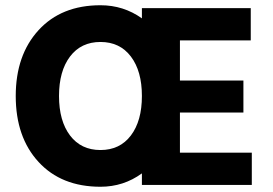

<svg xmlns="http://www.w3.org/2000/svg" viewBox="-20 -705 1040 732"><path d="M247 -188.5Q289 -133 363 -133Q437 -133 479 -188.5Q521 -244 521 -339Q521 -434 479 -489.5Q437 -545 363 -545Q289 -545 247 -489.5Q205 -434 205 -339Q205 -244 247 -188.5ZM666 -123H940V0H521V-44Q451 7 363 7Q214 7 127 -87.5Q40 -182 40 -339Q40 -495 127 -590Q214 -685 363 -685Q451 -685 521 -635V-674H936V-551H666V-398H908V-276H666Z"/></svg>

Font: Hind Bold
Style: Regular
Weight: 700
Designer: Manushi Parikh, Satya Rajpurohit
Foundry: Indian Type Foundry
Version: Version 1.201;PS 1.0;hotconv 1.0.78;makeotf.lib2.5.61930; tt